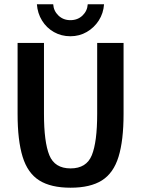

<svg xmlns="http://www.w3.org/2000/svg" viewBox="-20 -867 658 895"><path d="M556 -336Q556 -212 532.5 -136Q509 -60 455 -26Q401 8 309 8Q217 8 163 -26Q109 -60 85.5 -136Q62 -212 62 -336V-667H185V-336Q185 -205 210 -143.5Q235 -82 309 -82Q383 -82 408 -143.5Q433 -205 433 -336V-667H556ZM228 -847Q230 -816 252.5 -794.5Q275 -773 308 -773Q342 -773 364.5 -794.5Q387 -816 389 -847H465Q462 -805 440.5 -771.5Q419 -738 384.5 -718Q350 -698 308 -698Q266 -698 231.5 -717.5Q197 -737 176 -771Q155 -805 152 -847Z"/></svg>

Font: Epunda Sans SemiBold
Style: Regular
Weight: 600
Designer: Simon Atzbach
Foundry: typofactur
Version: Version 2.204; ttfautohint (v1.8.4.7-5d5b)